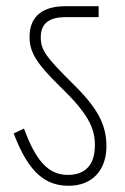

<svg xmlns="http://www.w3.org/2000/svg" viewBox="-20 -642 403 617"><path d="M322 -172C322 -244 292 -298 206 -381C129 -458 111 -481 111 -522C111 -570 142 -587 192 -587H297V-622H189C122 -622 75 -593 75 -524C75 -477 93 -442 173 -364C260 -280 285 -233 285 -176C285 -114 256 -80 198 -80C133 -80 94 -129 57 -229L24 -213C73 -84 128 -45 201 -45C274 -45 322 -93 322 -172Z"/></svg>

Font: Noto Sans Devanagari Condensed ExtraLight
Style: Regular
Weight: 200
Width: 3
Designer: Jelle Bosma - Monotype Design Team
Foundry: Monotype Imaging Inc.
Version: Version 2.004